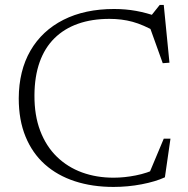

<svg xmlns="http://www.w3.org/2000/svg" viewBox="-20 -728 742 758"><path d="M428.5 -26.5Q471 -26.5 516.2 -35.5Q561.5 -44.5 599.5 -63L562.5 -28L626.5 -180.5H653L631 -28Q594 -11 539.5 -0.5Q485 10 428 10Q344.5 10 275.5 -12.5Q206.5 -35 157 -79.2Q107.5 -123.5 80.8 -188.8Q54 -254 54 -339.5Q54.5 -449 100.2 -528Q146 -607 230.5 -649.8Q315 -692.5 430.5 -692.5Q476 -692.5 517.2 -685Q558.5 -677.5 602.5 -662H573.5L610.5 -708.5H626.5L649 -480.5L622.5 -478.5L564.5 -640L597.5 -601Q545.5 -630.5 503.2 -642Q461 -653.5 412 -653.5Q343 -653.5 288.2 -634.2Q233.5 -615 195 -577Q156.5 -539 136.5 -482.8Q116.5 -426.5 116 -352.5Q115.5 -272.5 138.8 -211.5Q162 -150.5 204.5 -109.2Q247 -68 304 -47.2Q361 -26.5 428.5 -26.5Z"/></svg>

Font: Newsreader Light
Style: Regular
Weight: 300
Designer: Hugues Gentile
Foundry: Production Type
Version: Version 1.003